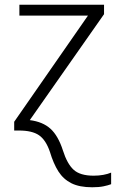

<svg xmlns="http://www.w3.org/2000/svg" viewBox="-20 -552 503 812"><path d="M370 240Q316 240 282 223Q248 206 227 173Q206 140 191 90Q174 40 145 20Q116 0 60 0H40V-37L352 -486H62V-532H420V-492L106 -44Q161 -37 193.5 -7.5Q226 22 246 84Q264 141 291.5 166Q319 191 376 191Q398 191 417 187.5Q436 184 450 178V227Q437 232 417.5 236Q398 240 370 240Z"/></svg>

Font: BC Sans Light
Style: Regular
Weight: 300
Designer: Monotype Design Team
Foundry: Monotype Imaging Inc.
Version: Version 2.000;GOOG;noto-source:20170915:90ef993387c0